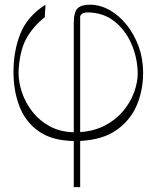

<svg xmlns="http://www.w3.org/2000/svg" viewBox="-20 -585 660 810"><path d="M291.2 204.5V9.9Q200.6 8.5 144.5 -30.4Q88.4 -69.2 62.7 -134.8Q36.9 -200.3 36.9 -281.2Q36.9 -370.7 66.1 -443.4Q95.2 -516 171.9 -565.3L169 -512.8Q115.8 -469.8 88.8 -417.8Q61.8 -365.8 58.2 -281.2Q57.9 -239 72.8 -194.8Q87.7 -150.6 117.2 -113.1Q146.7 -75.6 190.3 -52Q234 -28.4 291.2 -27V-488.6Q291.5 -534.4 307.2 -549.7Q322.8 -565 359.4 -565.3Q402.3 -565 442.5 -542.4Q482.6 -519.9 514.4 -480.1Q546.2 -440.3 565 -388.7Q583.8 -337 583.8 -278.4Q583.8 -202.8 556.1 -139Q528.4 -75.3 469.8 -35.2Q411.2 5 318.2 9.6V204.5ZM318.2 -27.7Q377.8 -32 423.1 -55.8Q468.4 -79.5 499.1 -116.1Q529.8 -152.7 545.5 -195Q561.1 -237.2 561.1 -278.4Q559.3 -343.8 533.6 -401.8Q507.8 -459.9 461.1 -496.1Q414.4 -532.3 349.4 -532.7Q332.4 -532.3 325.5 -526.1Q318.5 -519.9 318.2 -515.6Z"/></svg>

Font: Inter UI Thin
Style: Regular
Weight: 100
Designer: Rasmus Andersson
Foundry: rsms
Version: 3.2;8d6f07862